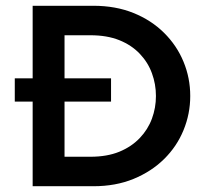

<svg xmlns="http://www.w3.org/2000/svg" viewBox="-20 -645 717 665"><path d="M93.1 0V-293.1H31.2V-373.6H93.1V-625H303.5Q380.6 -625 442.4 -600Q504.2 -575 548.3 -531.2Q592.4 -487.5 615.6 -431.2Q638.9 -375 638.9 -312.5Q638.9 -250.7 615.6 -194.1Q592.4 -137.5 548.3 -94.1Q504.2 -50.7 442.4 -25.3Q380.6 0 303.5 0ZM203.5 -102.1H293.1Q350.7 -102.1 393.1 -119.4Q435.4 -136.8 463.9 -166.7Q492.4 -196.5 506.2 -234Q520.1 -271.5 520.1 -312.5Q520.1 -353.5 506.2 -391.3Q492.4 -429.2 463.9 -459Q435.4 -488.9 393.1 -505.9Q350.7 -522.9 293.1 -522.9H203.5V-373.6H364.6V-293.1H203.5Z"/></svg>

Font: Afacad Flux SemiBold
Style: Regular
Weight: 600
Designer: Kristian Moeller
Foundry: Dicotype
Version: Version 1.100